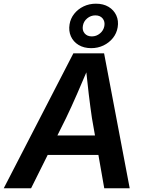

<svg xmlns="http://www.w3.org/2000/svg" viewBox="-43 -1015 787 1035"><path d="M-22.9 0 352.5 -727.5H518.1L656.2 0H519L452.6 -378.4Q444.3 -434.1 435.3 -508.8Q426.3 -583.5 416.5 -678.2H445.3Q406.2 -586.4 373.8 -511.7Q341.3 -437 313 -378.4L124.5 0ZM155.8 -179.7 172.9 -284.7H554.7L537.6 -179.7ZM448.7 -755.4Q409.2 -755.4 380.6 -772.7Q352.1 -790 339.1 -819.3Q326.2 -848.6 332 -883.8Q336.9 -915 356.9 -940.4Q377 -965.8 407.5 -980.5Q438 -995.1 474.1 -995.1Q514.2 -995.1 542.5 -978Q570.8 -960.9 584 -931.9Q597.2 -902.8 591.3 -867.7Q585.9 -835.4 565.7 -810.1Q545.4 -784.7 514.9 -770Q484.4 -755.4 448.7 -755.4ZM452.1 -818.8Q476.6 -818.8 495.8 -834.7Q515.1 -850.6 519.5 -874.5Q523.9 -898.9 510.3 -915.5Q496.6 -932.1 471.2 -932.1Q446.3 -932.1 427 -916Q407.7 -899.9 403.8 -876Q399.4 -851.6 413.1 -835.2Q426.8 -818.8 452.1 -818.8Z"/></svg>

Font: Inter 16pt SemiBold
Style: Italic
Weight: 600
Italic angle: -9.3988°
Version: Version 4.001;git-66647c0bb